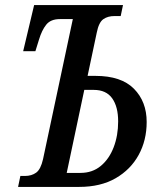

<svg xmlns="http://www.w3.org/2000/svg" viewBox="-20 -734 626 754"><path d="M51 0 60 -43H78Q104 -43 122 -56Q140 -69 149 -109L266 -659H215Q179 -659 161.5 -637Q144 -615 133 -578L119 -533H71L114 -714H463L454 -671H430Q403 -671 385.5 -658.5Q368 -646 360 -606L324 -436H355Q456 -436 506 -385.5Q556 -335 556 -255Q556 -183 524.5 -125.5Q493 -68 434 -34Q375 0 291 0ZM242 -55H296Q343 -55 376 -82.5Q409 -110 426.5 -156Q444 -202 444 -257Q444 -315 420.5 -348Q397 -381 348 -381H311Z"/></svg>

Font: Noto Serif ExtraCondensed Medium
Style: Italic
Weight: 500
Width: 2
Italic angle: -12°
Designer: Monotype Design Team
Foundry: Monotype Imaging Inc.
Version: Version 2.013; ttfautohint (v1.8.4.7-5d5b)